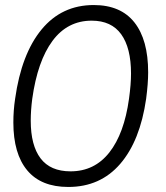

<svg xmlns="http://www.w3.org/2000/svg" viewBox="-20 -730 660 762"><path d="M33 -244Q33 -292 40 -338Q65 -516 145 -613Q225 -710 352 -710Q459 -710 513.5 -641Q568 -572 568 -443Q568 -399 560 -338Q536 -171 457 -79.5Q378 12 251 12Q143 12 88 -54Q33 -120 33 -244ZM492 -338Q500 -396 500 -438Q500 -540 461 -594Q422 -648 344 -648Q248 -648 188.5 -568Q129 -488 108 -338Q102 -292 102 -251Q102 -153 141 -101.5Q180 -50 260 -50Q355 -50 414 -125Q473 -200 492 -338Z"/></svg>

Font: Krub
Style: Italic
Weight: 400
Italic angle: -8°
Designer: Ekaluck Peanpanawate
Foundry: Cadson Demak Co.,Ltd.
Version: Version 1.000; ttfautohint (v1.6)